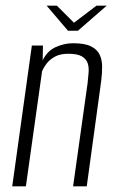

<svg xmlns="http://www.w3.org/2000/svg" viewBox="-20 -655 407 675"><path d="M23 0 92 -495H131L130 -443Q146 -476 176 -489.5Q206 -503 237 -503Q278 -503 300 -492Q322 -481 330.5 -462.5Q339 -444 339 -420.5Q339 -397 336 -372L285 0H237L288 -363Q290 -382 291.5 -400.5Q293 -419 288 -433.5Q283 -448 267.5 -457Q252 -466 220 -466Q191 -466 172.5 -455.5Q154 -445 143.5 -431Q133 -417 128 -405L71 0ZM219 -547 144 -635H180L240 -575L319 -635H355L254 -547Z"/></svg>

Font: Alumni Sans Thin Light
Style: Italic
Weight: 300
Italic angle: -8°
Version: Version 1.016